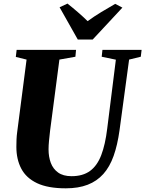

<svg xmlns="http://www.w3.org/2000/svg" viewBox="-20 -1014 790 1044"><path d="M682 -690 630 -306Q619 -226 597.8 -166.2Q576.5 -106.5 541.8 -67.8Q507 -29 456.8 -9.5Q406.5 10 338 10Q240.5 10 181.5 -18Q122.5 -46 95.8 -96.8Q69 -147.5 69 -215.5Q69 -234.5 69.8 -254.8Q70.5 -275 73.5 -296.5L124.5 -690L66 -704.5L70.5 -743H393.5L390 -705.5L303 -690L252.5 -304.5Q249 -275.5 246.5 -248.8Q244 -222 244 -201.5Q244 -161.5 256.2 -128.5Q268.5 -95.5 296 -75.8Q323.5 -56 369 -56Q430.5 -56 469.5 -84.5Q508.5 -113 530.5 -170.5Q552.5 -228 563 -315L610 -689.5L533 -705.5L537 -743H750L745.5 -705.5ZM403 -799 304 -974.5 347 -994.5Q376 -971.5 404 -947.2Q432 -923 456.5 -899Q492 -925 530.8 -948.5Q569.5 -972 606.5 -993L645.5 -972.5L484 -799Z"/></svg>

Font: Merriweather 72pt Black
Style: Italic
Weight: 900
Italic angle: -7.8°
Version: Version 2.101